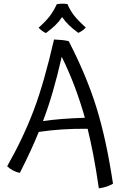

<svg xmlns="http://www.w3.org/2000/svg" viewBox="-20 -920 655 1045"><path d="M595 80Q579 89 562 95Q545 101 518 105Q503 2 488 -76Q473 -154 457 -219Q386 -220 318 -215.5Q250 -211 191 -202Q170 -150 144.5 -95Q119 -40 88 21Q69 17 52 8.5Q35 0 19 -15Q108 -172 164.5 -322.5Q221 -473 274 -705Q301 -704 319 -702Q337 -700 354 -696Q452 -506 505.5 -333Q559 -160 595 80ZM316 -611Q292 -506 267.5 -421.5Q243 -337 214 -261Q262 -268 319 -272.5Q376 -277 442 -279Q417 -367 387 -447Q357 -527 316 -611ZM447 -770Q435 -758 426 -752Q417 -746 406 -741Q375 -764 355 -783.5Q335 -803 318 -827Q302 -803 281.5 -783Q261 -763 230 -740Q219 -745 209.5 -752Q200 -759 190 -769Q230 -805 251 -832.5Q272 -860 289 -897Q294 -898 302 -899Q310 -900 318 -900Q323 -900 331 -899.5Q339 -899 347 -898Q361 -865 381.5 -838Q402 -811 447 -770Z"/></svg>

Font: Atma
Style: Regular
Weight: 400
Designer: Gregori Vincens, Jeremie Hornus, Riccardo Olocco, Yoann Minet.
Foundry: black foundry
Version: Version 1.102;PS 1.100;hotconv 1.0.86;makeotf.lib2.5.63406